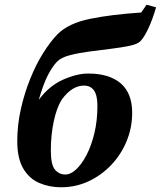

<svg xmlns="http://www.w3.org/2000/svg" viewBox="-20 -777 680 812"><path d="M238 15Q189 15 146.5 -3Q104 -21 78.5 -64Q53 -107 53 -180Q53 -248 68 -315Q83 -382 107.5 -443Q132 -504 162.5 -552.5Q193 -601 223 -632Q270 -679 361.5 -697.5Q453 -716 577 -724L600 -757L640 -746Q626 -697 608 -658Q590 -619 573 -602Q561 -590 527 -583Q493 -576 448 -570.5Q403 -565 357.5 -559Q312 -553 275.5 -543.5Q239 -534 222 -517Q203 -498 183.5 -461Q164 -424 144 -355Q188 -414 246.5 -440Q305 -466 353 -466Q442 -466 490.5 -424.5Q539 -383 539 -300Q539 -237 515.5 -180Q492 -123 450 -79Q408 -35 354 -10Q300 15 238 15ZM256 -39Q279 -39 302.5 -61Q326 -83 346.5 -122.5Q367 -162 379.5 -215Q392 -268 392 -329Q392 -374 377.5 -394.5Q363 -415 335 -415Q285 -415 242 -357Q220 -323 207.5 -264.5Q195 -206 195 -141Q195 -80 212.5 -59.5Q230 -39 256 -39Z"/></svg>

Font: Source Serif Pro
Style: Bold Italic
Weight: 700
Italic angle: -12°
Designer: Frank Grießhammer
Foundry: Adobe Systems Incorporated
Version: Version 3.001;hotconv 1.0.111;makeotfexe 2.5.65597